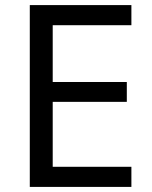

<svg xmlns="http://www.w3.org/2000/svg" viewBox="-20 -734 596 754"><path d="M496 0H97V-714H496V-635H187V-412H478V-334H187V-79H496Z"/></svg>

Font: ltamil05
Style: Book
Weight: 400
Designer: Jelle Bosma - Monotype Design Team
Foundry: Monotype Imaging Inc.
Version: Version 2.003